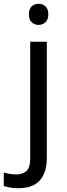

<svg xmlns="http://www.w3.org/2000/svg" viewBox="-75 -757 353 1017"><path d="M22 240Q-3 240 -22 236.5Q-41 233 -55 228V157Q-40 161 -24 164Q-8 167 11 167Q43 167 64 149.5Q85 132 85 83V-536H173V80Q173 130 157 166Q141 202 108 221Q75 240 22 240ZM78 -681Q78 -710 93 -723.5Q108 -737 130 -737Q150 -737 165.5 -723.5Q181 -710 181 -681Q181 -653 165.5 -639Q150 -625 130 -625Q108 -625 93 -639Q78 -653 78 -681Z"/></svg>

Font: Noto Sans Hanifi Rohingya
Style: Regular
Weight: 400
Designer: Monotype Design Team and DaltonMaag
Foundry: Google LLC
Version: Version 2.101